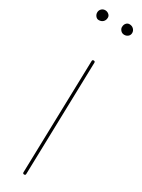

<svg xmlns="http://www.w3.org/2000/svg" viewBox="-245 -947 722 979"><g transform="rotate(30 116.0 -457.5)"><path d="M109.9 8.3Q101.6 8.3 101.6 0L118.7 -664.6Q118.7 -672.9 127 -672.9Q135.3 -672.9 135.3 -664.6L118.2 0Q118.2 8.3 109.9 8.3ZM226.6 -892.6Q226.6 -879.4 217.3 -871.6Q208 -863.8 195.8 -863.8Q182.6 -863.8 174.3 -873Q166 -882.3 166 -892.1Q166 -906.7 173.8 -915.5Q181.6 -924.3 192.4 -924.3Q207.5 -924.3 217 -914.8Q226.6 -905.3 226.6 -892.6ZM80.1 -898.4Q80.1 -882.8 70.6 -873.3Q61 -863.8 45.4 -863.8Q34.7 -863.8 27.1 -873Q19.5 -882.3 19.5 -894Q19.5 -906.7 28.3 -915.5Q37.1 -924.3 49.8 -924.3Q61.5 -924.3 70.8 -916.7Q80.1 -909.2 80.1 -898.4Z"/></g></svg>

Font: Mikhak-DS1-FD Thin
Style: Regular
Weight: 100
Designer: Amin Abedi
Version: Version 3.2